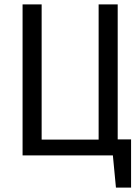

<svg xmlns="http://www.w3.org/2000/svg" viewBox="-20 -709 640 876"><path d="M578 -73V147H509L495 0H83V-689H170V-72H430V-689H517V-73Z"/></svg>

Font: Fira Mono
Style: Regular
Weight: 400
Designer: Carrois Corporate & Edenspiekermann AG
Foundry: Carrois Corporate GbR & Edenspiekermann AG
Version: Version 3.206